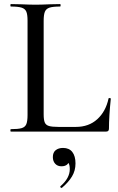

<svg xmlns="http://www.w3.org/2000/svg" viewBox="-20 -645 577 941"><path d="M267 -23H352Q415 -23 456.5 -60.5Q498 -98 512 -162Q512 -165 517.5 -164.5Q523 -164 523 -161Q514 -73 514 -15Q514 -7 510.5 -3.5Q507 0 499 0H33Q31 0 31 -6Q31 -12 33 -12Q69 -12 86 -17Q103 -22 109 -36.5Q115 -51 115 -81V-544Q115 -574 109 -588Q103 -602 86 -607.5Q69 -613 33 -613Q31 -613 31 -619Q31 -625 33 -625L83 -624Q127 -622 154 -622Q181 -622 225 -624L275 -625Q277 -625 277 -619Q277 -613 275 -613Q239 -613 222.5 -607.5Q206 -602 200 -587.5Q194 -573 194 -543V-85Q194 -57 199.5 -44.5Q205 -32 220 -27.5Q235 -23 267 -23ZM282 276Q278 276 276 272.5Q274 269 277 267Q322 228 322 184Q322 163 315.5 154Q309 145 297 142L318 132Q320 151 310 160.5Q300 170 281 170Q262 170 250.5 157.5Q239 145 239 125Q239 102 253 91Q267 80 289 80Q319 80 334.5 100Q350 120 350 156Q350 191 333 219.5Q316 248 284 275Z"/></svg>

Font: Cormorant Unicase Medium
Style: Regular
Weight: 500
Designer: Christian Thalmann (Catharsis Fonts)
Foundry: Catharsis Fonts
Version: Version 4.000